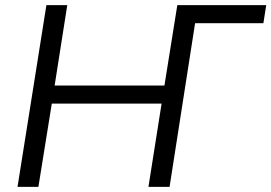

<svg xmlns="http://www.w3.org/2000/svg" viewBox="-20 -725 1053 745"><path d="M48 0 160 -705H241L192 -393H618L668 -705H1013L1002 -635H737L638 0H556L607 -323H181L129 0Z"/></svg>

Font: Mulish
Style: Italic
Weight: 400
Italic angle: -9°
Designer: Vernon Adams
Foundry: Vernon Adams
Version: Version 3.603; ttfautohint (v1.8.3)